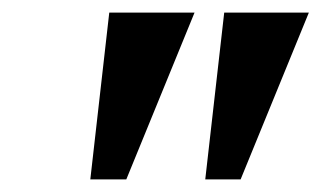

<svg xmlns="http://www.w3.org/2000/svg" viewBox="-20 -734 509 304"><path d="M123 -450H180L288 -714H153ZM305 -450H361L469 -714H335Z"/></svg>

Font: Noto Serif Tamil ExtraCondensed
Style: Bold Italic
Weight: 700
Width: 2
Italic angle: -12°
Designer: Indian Type Foundry, Tom Grace, and the Monotype Design Team
Foundry: Monotype Imaging Inc.
Version: Version 2.003